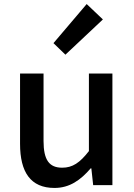

<svg xmlns="http://www.w3.org/2000/svg" viewBox="-20 -914 660 948"><path d="M249 14C324 14 378 -25 428 -83H431L440 0H535V-551H419V-168C374 -110 338 -86 287 -86C223 -86 195 -124 195 -218V-551H79V-204C79 -64 131 14 249 14ZM303 -644 488 -818 408 -894 244 -701Z"/></svg>

Font: ChiuKong Gothic CL Medium
Style: Regular
Weight: 500
Designer: Ryoko NISHIZUKA 西塚涼子 (kana, bopomofo & ideographs); Paul D. Hunt (Latin, Greek & Cyrillic); Sandoll Communications 산돌커뮤니
Foundry: Adobe
Version: Version 1.300